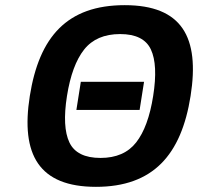

<svg xmlns="http://www.w3.org/2000/svg" viewBox="-20 -710 768 744"><path d="M463.3 -690C240.1 -690 131.9 -567.5 95.5 -338C59.5 -110.2 131.3 14 351.8 14C573.2 14 682.4 -109.6 718.5 -338C754.6 -566 685.1 -690 463.3 -690ZM573.5 -338C560.9 -258 538.9 -198 507.5 -158C476.2 -118 430.2 -98 369.5 -98C308.2 -98 268 -118 249 -158C230 -198 226.9 -258 239.5 -338C252.2 -418 274.4 -478 306 -518C337.7 -558 384.2 -578 445.5 -578C506.2 -578 545.9 -558.2 564.6 -518.5C583.3 -478.8 586.3 -418.7 573.5 -338ZM276 -284H521L538.2 -393H293.2Z"/></svg>

Font: Fog Sans
Style: It
Weight: 700
Foundry: Intel Corporation
Version: Version 1.00